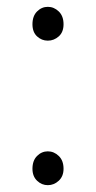

<svg xmlns="http://www.w3.org/2000/svg" viewBox="-20 -529 281 562"><path d="M120 -410Q102 -410 88.5 -422.5Q75 -435 75 -458Q75 -482 88.5 -495.5Q102 -509 120 -509Q138 -509 152 -495.5Q166 -482 166 -458Q166 -435 152 -422.5Q138 -410 120 -410ZM120 13Q102 13 88.5 0Q75 -13 75 -35Q75 -59 88.5 -72.5Q102 -86 120 -86Q138 -86 152 -72.5Q166 -59 166 -35Q166 -13 152 0Q138 13 120 13Z"/></svg>

Font: Noto Sans SC Thin ExtraLight
Style: Regular
Weight: 250
Version: Version 2.004-H2;hotconv 1.0.118;makeotfexe 2.5.65603